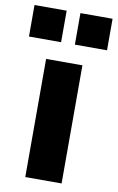

<svg xmlns="http://www.w3.org/2000/svg" viewBox="-118 -857 555 906"><g transform="rotate(10 159.0 -403.5)"><path d="M0 0ZM70 -566H244V0H70ZM192 -807H346V-656H192ZM-28 -807H126V-656H-28Z"/></g></svg>

Font: Biryani Heavy
Style: Regular
Weight: 900
Designer: Dan Reynolds and Mathieu Réguer
Foundry: Dan Reynolds and Mathieu Réguer
Version: Version 1.003; ttfautohint (v1.1) -l 5 -r 5 -G 72 -x 0 -D la